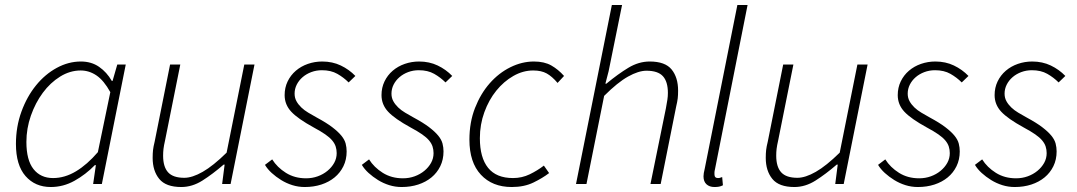

<svg xmlns="http://www.w3.org/2000/svg" viewBox="-20 -739 4325 771"><path d="M184 12Q121 12 82.5 -32Q44 -76 44 -161Q44 -230 66 -290.5Q88 -351 124.5 -396Q161 -441 208 -466.5Q255 -492 305 -492Q347 -492 378 -470.5Q409 -449 429 -414H432L451 -480H485L389 0H354L365 -76H361Q324 -38 279 -13Q234 12 184 12ZM193 -24Q240 -24 285 -51Q330 -78 373 -128L423 -369Q397 -416 367.5 -436Q338 -456 304 -456Q261 -456 221.5 -431.5Q182 -407 152 -366.5Q122 -326 104 -274.5Q86 -223 86 -169Q86 -96 114.5 -60Q143 -24 193 -24Z M1002 -480 906 0H872L882 -78H878Q834 -40 793 -14Q752 12 708 12Q646 12 619.5 -20.5Q593 -53 593 -105Q593 -123 594.5 -136.5Q596 -150 601 -170L663 -480H704L643 -176Q638 -154 636.5 -141Q635 -128 635 -114Q635 -69 655 -47Q675 -25 720 -25Q752 -25 794 -49Q836 -73 890 -126L961 -480Z M1204 12Q1178 12 1154 4.5Q1130 -3 1109 -16Q1088 -29 1071 -44.5Q1054 -60 1044 -77L1073 -99Q1093 -67 1128 -45Q1163 -23 1209 -23Q1234 -23 1256 -31Q1278 -39 1295 -53Q1312 -67 1322 -85Q1332 -103 1332 -124Q1332 -138 1328 -150.5Q1324 -163 1314 -175Q1304 -187 1286 -199.5Q1268 -212 1240 -227Q1176 -262 1149.5 -290.5Q1123 -319 1123 -357Q1123 -387 1135 -412Q1147 -437 1168 -455Q1189 -473 1216.5 -482.5Q1244 -492 1274 -492Q1315 -492 1348.5 -476Q1382 -460 1407 -434L1380 -408Q1360 -428 1334.5 -442.5Q1309 -457 1273 -457Q1250 -457 1230 -449.5Q1210 -442 1195 -429Q1180 -416 1171.5 -399Q1163 -382 1163 -363Q1163 -346 1170.5 -332.5Q1178 -319 1190 -307.5Q1202 -296 1218 -286.5Q1234 -277 1252 -267Q1291 -246 1314.5 -228Q1338 -210 1351 -194Q1364 -178 1368 -162.5Q1372 -147 1372 -131Q1372 -98 1359 -71.5Q1346 -45 1323.5 -26.5Q1301 -8 1270.5 2Q1240 12 1204 12Z M1593 12Q1567 12 1543 4.5Q1519 -3 1498 -16Q1477 -29 1460 -44.5Q1443 -60 1433 -77L1462 -99Q1482 -67 1517 -45Q1552 -23 1598 -23Q1623 -23 1645 -31Q1667 -39 1684 -53Q1701 -67 1711 -85Q1721 -103 1721 -124Q1721 -138 1717 -150.5Q1713 -163 1703 -175Q1693 -187 1675 -199.5Q1657 -212 1629 -227Q1565 -262 1538.5 -290.5Q1512 -319 1512 -357Q1512 -387 1524 -412Q1536 -437 1557 -455Q1578 -473 1605.5 -482.5Q1633 -492 1663 -492Q1704 -492 1737.5 -476Q1771 -460 1796 -434L1769 -408Q1749 -428 1723.5 -442.5Q1698 -457 1662 -457Q1639 -457 1619 -449.5Q1599 -442 1584 -429Q1569 -416 1560.5 -399Q1552 -382 1552 -363Q1552 -346 1559.5 -332.5Q1567 -319 1579 -307.5Q1591 -296 1607 -286.5Q1623 -277 1641 -267Q1680 -246 1703.5 -228Q1727 -210 1740 -194Q1753 -178 1757 -162.5Q1761 -147 1761 -131Q1761 -98 1748 -71.5Q1735 -45 1712.5 -26.5Q1690 -8 1659.5 2Q1629 12 1593 12Z M2035 12Q1957 12 1911 -37.5Q1865 -87 1865 -178Q1865 -248 1887.5 -305.5Q1910 -363 1946.5 -404.5Q1983 -446 2029.5 -469Q2076 -492 2124 -492Q2166 -492 2194 -476Q2222 -460 2245 -434L2219 -406Q2197 -432 2175.5 -444Q2154 -456 2121 -456Q2080 -456 2041.5 -434Q2003 -412 1973 -375Q1943 -338 1925 -288.5Q1907 -239 1907 -184Q1907 -106 1940 -65Q1973 -24 2040 -24Q2076 -24 2107 -39Q2138 -54 2164 -74L2185 -44Q2159 -24 2122 -6Q2085 12 2035 12Z M2293 0 2437 -719H2478L2424 -453L2411 -403H2415Q2462 -442 2503.5 -467Q2545 -492 2589 -492Q2651 -492 2677 -460Q2703 -428 2703 -375Q2703 -357 2701.5 -344Q2700 -331 2695 -310L2633 0H2592L2654 -304Q2658 -326 2660 -339Q2662 -352 2662 -366Q2662 -411 2642 -433Q2622 -455 2576 -455Q2544 -455 2502 -431.5Q2460 -408 2406 -354L2335 0Z M2849 12Q2829 12 2817 1Q2805 -10 2805 -31Q2805 -42 2810 -62L2941 -719H2982L2851 -59Q2849 -51 2849 -46.5Q2849 -42 2849 -39Q2849 -24 2863 -24Q2867 -24 2869.5 -24.5Q2872 -25 2880 -28L2883 5Q2875 9 2867.5 10.5Q2860 12 2849 12Z M3464 -480 3368 0H3334L3344 -78H3340Q3296 -40 3255 -14Q3214 12 3170 12Q3108 12 3081.5 -20.5Q3055 -53 3055 -105Q3055 -123 3056.5 -136.5Q3058 -150 3063 -170L3125 -480H3166L3105 -176Q3100 -154 3098.5 -141Q3097 -128 3097 -114Q3097 -69 3117 -47Q3137 -25 3182 -25Q3214 -25 3256 -49Q3298 -73 3352 -126L3423 -480Z M3666 12Q3640 12 3616 4.5Q3592 -3 3571 -16Q3550 -29 3533 -44.5Q3516 -60 3506 -77L3535 -99Q3555 -67 3590 -45Q3625 -23 3671 -23Q3696 -23 3718 -31Q3740 -39 3757 -53Q3774 -67 3784 -85Q3794 -103 3794 -124Q3794 -138 3790 -150.5Q3786 -163 3776 -175Q3766 -187 3748 -199.5Q3730 -212 3702 -227Q3638 -262 3611.5 -290.5Q3585 -319 3585 -357Q3585 -387 3597 -412Q3609 -437 3630 -455Q3651 -473 3678.5 -482.5Q3706 -492 3736 -492Q3777 -492 3810.5 -476Q3844 -460 3869 -434L3842 -408Q3822 -428 3796.5 -442.5Q3771 -457 3735 -457Q3712 -457 3692 -449.5Q3672 -442 3657 -429Q3642 -416 3633.5 -399Q3625 -382 3625 -363Q3625 -346 3632.5 -332.5Q3640 -319 3652 -307.5Q3664 -296 3680 -286.5Q3696 -277 3714 -267Q3753 -246 3776.5 -228Q3800 -210 3813 -194Q3826 -178 3830 -162.5Q3834 -147 3834 -131Q3834 -98 3821 -71.5Q3808 -45 3785.5 -26.5Q3763 -8 3732.5 2Q3702 12 3666 12Z M4055 12Q4029 12 4005 4.5Q3981 -3 3960 -16Q3939 -29 3922 -44.5Q3905 -60 3895 -77L3924 -99Q3944 -67 3979 -45Q4014 -23 4060 -23Q4085 -23 4107 -31Q4129 -39 4146 -53Q4163 -67 4173 -85Q4183 -103 4183 -124Q4183 -138 4179 -150.5Q4175 -163 4165 -175Q4155 -187 4137 -199.5Q4119 -212 4091 -227Q4027 -262 4000.5 -290.5Q3974 -319 3974 -357Q3974 -387 3986 -412Q3998 -437 4019 -455Q4040 -473 4067.5 -482.5Q4095 -492 4125 -492Q4166 -492 4199.5 -476Q4233 -460 4258 -434L4231 -408Q4211 -428 4185.5 -442.5Q4160 -457 4124 -457Q4101 -457 4081 -449.5Q4061 -442 4046 -429Q4031 -416 4022.5 -399Q4014 -382 4014 -363Q4014 -346 4021.5 -332.5Q4029 -319 4041 -307.5Q4053 -296 4069 -286.5Q4085 -277 4103 -267Q4142 -246 4165.5 -228Q4189 -210 4202 -194Q4215 -178 4219 -162.5Q4223 -147 4223 -131Q4223 -98 4210 -71.5Q4197 -45 4174.5 -26.5Q4152 -8 4121.5 2Q4091 12 4055 12Z"/></svg>

Font: TypoPRO Source Sans Pro
Style: Italic
Weight: 300
Italic angle: -11°
Designer: Paul D. Hunt
Foundry: Adobe Systems Incorporated
Version: Version 1.075;PS 2.000;hotconv 1.0.86;makeotf.lib2.5.63406